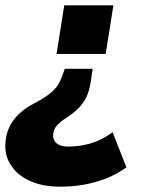

<svg xmlns="http://www.w3.org/2000/svg" viewBox="-57 -512 555 723"><path d="M170 191Q106 191 59.5 171Q13 151 -12 116Q-37 81 -37 39Q-37 2 -24 -28.5Q-11 -59 14.5 -83Q40 -107 76 -125Q111 -144 130.5 -159.5Q150 -175 160 -190.5Q170 -206 176 -223L187 -253H292L285 -206Q281 -178 272 -155Q263 -132 245 -111.5Q227 -91 198 -72Q170 -54 156.5 -38.5Q143 -23 143 -1Q143 11 149.5 20.5Q156 30 169 35Q182 40 202 40Q241 40 282.5 28.5Q324 17 367 -14L419 118Q382 145 340 161Q298 177 255.5 184Q213 191 170 191ZM156 -309 185 -492H370L341 -309Z"/></svg>

Font: Nunito Sans 12pt Black
Style: Italic
Weight: 900
Italic angle: -9°
Designer: Vernon Adams
Foundry: Vernon Adams
Version: Version 3.101;gftools[0.9.27]